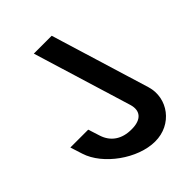

<svg xmlns="http://www.w3.org/2000/svg" viewBox="-300 -892 1064 1064"><g transform="rotate(-45 232.5 -360.0)"><path d="M176 -700 154.6 -770H294.6L316 -700L472.2 -189L472.5 -188C507.6 -70 419.6 51 285.3 50C151.3 50 -8.9 -65 -47.5 -188L-70.2 -259H69.8L91.9 -190C112.2 -127 163.8 -89 242.5 -90C319.5 -90 349.3 -130 332.2 -189Z"/></g></svg>

Font: Nordica Plus
Style: NordicaClassicRgOpObl
Weight: 500
Version: Version 1.01